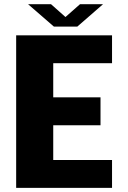

<svg xmlns="http://www.w3.org/2000/svg" viewBox="-20 -908 619 928"><path d="M115.7 -887.7H226.6L296.4 -825.7L366.7 -887.7H478L353.5 -779.3H240.7ZM521.5 -134.8V0H58.1V-737.3H521.5V-602.5H237.3V-437.5H465.8V-302.7H237.3V-134.8Z"/></svg>

Font: Epilogue ExtraBold
Style: Regular
Weight: 800
Designer: Tyler Finck
Foundry: Etcetera Type Co
Version: Version 2.112